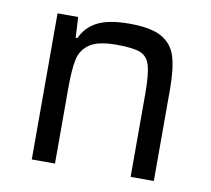

<svg xmlns="http://www.w3.org/2000/svg" viewBox="-64 -589 726 660"><g transform="rotate(10 299.5 -259.0)"><path d="M432 -287Q432 -358 423 -388.5Q414 -419 389 -429Q364 -439 305 -439Q242 -439 212.5 -419Q183 -399 175.5 -364Q168 -329 168 -263V0H87V-510H159L163 -438H169Q186 -477 225 -497.5Q264 -518 338 -518Q412 -518 449.5 -497Q487 -476 500 -434.5Q513 -393 513 -319V0H432Z"/></g></svg>

Font: Source Han Sans & Saira Hybrid
Style: Regular
Weight: 400
Designer: Ryoko NISHIZUKA 西塚涼子 (kana & ideographs); Paul D. Hunt (Latin, Greek & Cyrillic); Wenlong ZHANG 张文龙 (bopomofo); Sandoll 
Foundry: Adobe Systems Incorporated
Version: Version 1.00;August 2, 2021;FontCreator 13.0.0.2675 64-bit